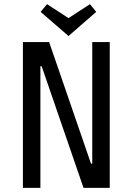

<svg xmlns="http://www.w3.org/2000/svg" viewBox="-20 -902 637 922"><path d="M216 -700 417 -116H423V-700H507V0H381L180 -584H174V0H90V-700ZM206 -882 309 -815 412 -882 442 -845 309 -729 175 -845Z"/></svg>

Font: Strait
Style: Regular
Weight: 400
Designer: Eduardo Rodriguez Tunni
Foundry: Eduardo Rodriguez Tunni
Version: Version 1.002; ttfautohint (v1.8.4.7-5d5b);gftools[0.9.23]